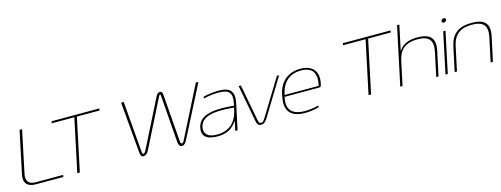

<svg xmlns="http://www.w3.org/2000/svg" viewBox="-18 -1482 5905 2263"><g transform="rotate(-15 2935.0 -350.5)"><path d="M202 -670 93 -153C72 -55 118 0 220 0H556L561 -24H225C144 -24 106 -68 124 -153L233 -670Z M1176 -670H593L588 -646H864L727 0H758L895 -646H1171Z M1604 -52 1895 -630C1899 -638 1904 -642 1908 -642C1912 -642 1915 -639 1916 -630L1960 -52C1963 -14 1976 9 2004 9C2031 9 2050 -14 2069 -52L2385 -670H2353L2043 -58C2029 -30 2021 -20 2010 -20C1998 -20 1993 -31 1991 -58L1946 -636C1944 -662 1931 -674 1914 -674C1897 -674 1879 -662 1866 -636L1575 -58C1562 -32 1552 -20 1540 -20C1529 -20 1526 -29 1523 -58L1473 -670H1441L1495 -52C1498 -14 1507 9 1534 9C1562 9 1585 -14 1604 -52Z M2586 -509C2532 -509 2457 -501 2400 -486L2396 -464C2458 -480 2528 -487 2579 -487C2708 -487 2749 -442 2722 -313L2717 -291C2648 -297 2602 -299 2566 -299C2380 -299 2289 -248 2266 -144C2245 -49 2298 9 2437 9C2548 9 2619 -28 2677 -114H2679L2655 0H2683L2749 -310C2780 -454 2727 -509 2586 -509ZM2293 -142C2311 -233 2395 -277 2561 -277C2604 -277 2659 -274 2712 -269L2707 -245C2675 -92 2581 -13 2438 -13C2316 -13 2279 -70 2293 -142Z M2830 -500 2913 -56C2921 -13 2932 9 2969 9C3006 9 3027 -13 3053 -56L3324 -500H3297L3028 -61C3005 -24 2995 -13 2974 -13C2954 -13 2947 -24 2940 -61L2857 -500Z M3768 -259C3808 -406 3746 -509 3583 -509C3429 -509 3323 -416 3296 -256L3294 -244C3261 -89 3321 9 3505 9C3557 9 3623 1 3674 -14L3679 -36C3620 -20 3557 -13 3509 -13C3346 -13 3287 -95 3320 -237H3738C3758 -237 3764 -243 3768 -259ZM3325 -258C3357 -406 3441 -487 3585 -487C3728 -487 3774 -408 3743 -258Z M4730 -670H4147L4142 -646H4418L4281 0H4312L4449 -646H4725Z M4819 -710 4668 0H4696L4758 -291C4787 -428 4865 -487 5006 -487C5146 -487 5198 -428 5169 -291L5107 0H5135L5198 -295C5230 -446 5166 -509 5012 -509C4904 -509 4832 -478 4786 -409H4783L4847 -710Z M5326 -500 5220 0H5248L5354 -500ZM5338 -621C5335 -606 5343 -597 5361 -597C5379 -597 5390 -606 5393 -621V-622C5396 -637 5389 -646 5371 -646C5353 -646 5341 -637 5338 -622Z M5395 -295 5332 0H5360L5422 -291C5451 -428 5529 -487 5670 -487C5810 -487 5862 -428 5833 -291L5771 0H5799L5862 -295C5893 -441 5836 -509 5674 -509C5512 -509 5426 -442 5395 -295Z"/></g></svg>

Font: LT Wave Thin
Style: Italic
Weight: 100
Designer: Daniel Lyons
Version: Version 2.5 (Glyphs App)